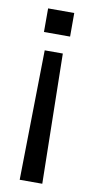

<svg xmlns="http://www.w3.org/2000/svg" viewBox="-78 -535 344 719"><g transform="rotate(10 94.0 -175.0)"><path d="M45 -500V-410.3H144.4V-500ZM59.7 -343.1 51.6 150.5H137.5L128.6 -343.1Z"/></g></svg>

Font: Overused Grotesk Light
Style: Regular
Weight: 300
Designer: RandomMaerks
Version: Version 0.005